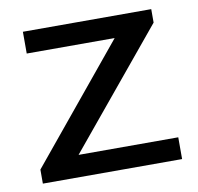

<svg xmlns="http://www.w3.org/2000/svg" viewBox="-65 -593 681 660"><g transform="rotate(-10 276.0 -263.0)"><path d="M33 0V-49L363 -450H56V-526H504V-479L171 -76H519V0Z"/></g></svg>

Font: Archivo SemiExpanded
Style: Regular
Weight: 400
Width: 6
Designer: Hector Gatti
Foundry: Omnibus-Type
Version: Version 2.001